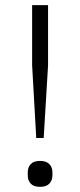

<svg xmlns="http://www.w3.org/2000/svg" viewBox="-20 -718 312 747"><path d="M121 -181 105 -464V-698H167V-464L150 -181ZM136 9Q111 9 99.5 -3.5Q88 -16 88 -36V-47Q88 -67 99.5 -79.5Q111 -92 136 -92Q160 -92 172 -79.5Q184 -67 184 -47V-36Q184 -16 172 -3.5Q160 9 136 9Z"/></svg>

Font: IBM Plex Sans Arabic Light
Style: Regular
Weight: 300
Designer: Mike Abbink, Paul van der Laan, Pieter van Rosmalen, Wael Morcos, Khajak Apelian
Foundry: Bold Monday
Version: Version 1.2